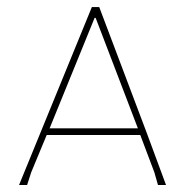

<svg xmlns="http://www.w3.org/2000/svg" viewBox="-20 -526 534 546"><path d="M68.8 -36.1 57.1 0H34.2L241.2 -505.9H262.2L397 -148.9L452.1 0H429.2L418.9 -36.1L378.9 -142.1H112.8ZM249 -475.1 121.1 -161.1H372.1L252 -475.1Z"/></svg>

Font: Datalegreya
Style: Dot
Weight: 700
Designer: Figs Lab
Foundry: Figs Lab
Version: Version 1.002;PS 001.002;hotconv 1.0.70;makeotf.lib2.5.58329